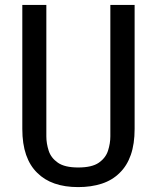

<svg xmlns="http://www.w3.org/2000/svg" viewBox="-20 -749 640 783"><path d="M299 14Q190 14 132 -44Q102 -73 86.5 -117.5Q71 -162 71 -223V-729H169V-193Q169 -164 178.5 -134.5Q188 -105 216 -85.5Q244 -66 299 -66Q355 -66 383 -85.5Q411 -105 420.5 -134.5Q430 -164 430 -193V-729H529V-223Q529 -162 513.5 -117.5Q498 -73 468 -44Q438 -14 395 0Q352 14 299 14Z"/></svg>

Font: PlemolJP35 Console
Style: Regular
Weight: 400
Version: v2.0.3; ttfautohint (v1.8.4.7-5d5b-dirty) -l 6 -r 45 -G 200 